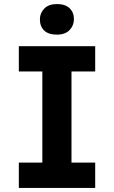

<svg xmlns="http://www.w3.org/2000/svg" viewBox="-20 -928 563 948"><path d="M73 0V-125H189V-575H73V-700H450V-575H333V-125H450V0ZM261 -757Q219 -757 198 -777.5Q177 -798 177 -833Q177 -863 198.5 -885.5Q220 -908 261 -908Q302 -908 323.5 -887.5Q345 -867 345 -833Q345 -802 323.5 -779.5Q302 -757 261 -757Z"/></svg>

Font: Lexend SemiBold
Style: Regular
Weight: 600
Designer: Bonnie Shaver-Troup, Thomas Jockin
Foundry: Lexend
Version: Version 1.005; ttfautohint (v1.8.3)